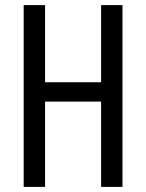

<svg xmlns="http://www.w3.org/2000/svg" viewBox="-20 -734 573 754"><path d="M461 0V-714H377V-411H157V-714H73V0H157V-335H377V0Z"/></svg>

Font: Noto Sans Lao Looped ExtraCondensed
Style: Regular
Weight: 400
Width: 2
Designer: Mark Frömberg, Ben Mitchell
Foundry: The Fontpad Ltd
Version: Version 1.003